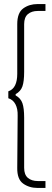

<svg xmlns="http://www.w3.org/2000/svg" viewBox="-20 -823 255 946"><path d="M21 -373Q44 -381 54.5 -403Q65 -425 65 -459V-704Q65 -760 94.5 -781.5Q124 -803 165 -803H204V-769H166Q136 -769 117.5 -753.5Q99 -738 99 -704V-469Q99 -422 90.5 -397.5Q82 -373 57 -359V-353Q82 -339 90.5 -314.5Q99 -290 99 -243V4Q99 38 117.5 53.5Q136 69 166 69H204V103H165Q124 103 94 81.5Q64 60 65 4L67 -253Q68 -287 56 -309.5Q44 -332 21 -339Z"/></svg>

Font: Phudu Medium
Style: Regular
Weight: 500
Version: Version 1.005;gftools[0.9.23]